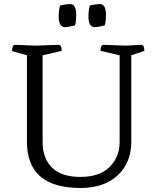

<svg xmlns="http://www.w3.org/2000/svg" viewBox="-20 -923 773 955"><path d="M271 -700Q287 -700 287 -670L192 -648V-215Q192 -136 238.5 -89.5Q285 -43 380.5 -43Q476 -43 525.5 -93Q575 -143 575 -216V-648L480 -670Q480 -700 496 -700L605 -696L683 -700Q698 -700 698 -670L633 -648V-218Q633 -114 565.5 -51Q498 12 380 12Q114 12 114 -218V-648L40 -669Q40 -700 55 -700Q62 -700 156 -696ZM328 -903Q359 -903 359 -850Q359 -815 353 -797Q321 -788 304 -788Q272 -788 272 -840Q272 -875 279 -896Q312 -903 328 -903ZM476 -903Q507 -903 507 -850Q507 -815 501 -797Q469 -788 452 -788Q420 -788 420 -840Q420 -875 427 -896Q460 -903 476 -903Z"/></svg>

Font: Mate
Style: Regular
Weight: 400
Designer: Eduardo Rodriguez Tunni
Foundry: Eduardo Rodriguez Tunni
Version: Version 1.002